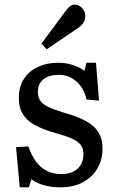

<svg xmlns="http://www.w3.org/2000/svg" viewBox="-20 -792 492 826"><path d="M65 14 49 -159 102 -162Q116 -122 136 -95.5Q156 -69 183.5 -56Q211 -43 243 -43Q288 -43 313.5 -66Q339 -89 339 -129Q339 -152 328 -167.5Q317 -183 291 -195Q265 -207 221 -219Q179 -231 148 -245Q117 -259 98 -277Q79 -295 70 -317.5Q61 -340 61 -371Q61 -417 81.5 -450.5Q102 -484 141 -503Q180 -522 232 -522Q264 -522 294.5 -512Q325 -502 343 -487L352 -522H393L406 -359L352 -364Q342 -412 309.5 -441Q277 -470 234 -470Q191 -470 167 -451Q143 -432 143 -396Q143 -374 153.5 -358.5Q164 -343 190 -331Q216 -319 259 -306Q302 -294 333 -279.5Q364 -265 383.5 -247Q403 -229 412 -206Q421 -183 421 -152Q421 -103 398 -65.5Q375 -28 335 -7Q295 14 241 14Q202 14 169.5 5Q137 -4 115 -21L104 14ZM181 -580 158 -604 261 -743Q272 -758 281 -765Q290 -772 300 -772Q315 -772 325 -764.5Q335 -757 341 -746Q347 -735 347 -722Q347 -706 338 -693Q329 -680 312 -669Z"/></svg>

Font: Literata 18pt
Style: Regular
Weight: 400
Designer: Latin by Veronika Burian and Jose Scaglione. Greek by Irene Vlachou. Cyrillic by Vera Evstafieva.
Foundry: TypeTogether
Version: Version 3.103;gftools[0.9.29]